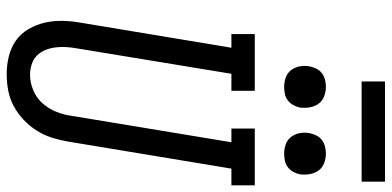

<svg xmlns="http://www.w3.org/2000/svg" viewBox="-319 -846 1173 575"><g transform="rotate(90 267.5 -558.5)"><path d="M202 8Q175 8 148.5 1.5Q122 -5 101 -20Q80 -35 67 -57.5Q54 -80 48 -105.5Q42 -131 42.5 -159Q43 -187 48 -214L123 -665H82V-735H252V-665H201L125 -203Q122 -187 121 -170.5Q120 -154 122 -138Q124 -122 130 -107.5Q136 -93 146.5 -82.5Q157 -72 172.5 -67Q188 -62 204 -62Q227 -62 250 -71.5Q273 -81 289.5 -99.5Q306 -118 315 -141Q324 -164 327 -187L406 -665H365V-735H535V-665H485L404 -176Q400 -152 392.5 -128Q385 -104 371.5 -82.5Q358 -61 339 -43Q320 -25 297.5 -13Q275 -1 250.5 3.5Q226 8 202 8ZM440 -823Q425 -823 411.5 -828Q398 -833 389.5 -844.5Q381 -856 378.5 -870.5Q376 -885 379 -900Q381 -910 386 -920Q391 -930 400 -936.5Q409 -943 419.5 -945.5Q430 -948 440 -948Q455 -948 469 -942.5Q483 -937 491 -925.5Q499 -914 501.5 -899.5Q504 -885 502 -870Q500 -860 494.5 -850Q489 -840 480 -833.5Q471 -827 460.5 -825Q450 -823 440 -823ZM240 -823Q225 -823 211.5 -828Q198 -833 189.5 -844.5Q181 -856 178.5 -870.5Q176 -885 179 -900Q181 -910 186 -920Q191 -930 200 -936.5Q209 -943 219.5 -945.5Q230 -948 240 -948Q255 -948 269 -942.5Q283 -937 291 -925.5Q299 -914 301.5 -899.5Q304 -885 302 -870Q300 -860 294.5 -850Q289 -840 280 -833.5Q271 -827 260.5 -825Q250 -823 240 -823ZM224 -1055V-1125H524V-1055Z"/></g></svg>

Font: Iosevka Slab Oblique
Style: Regular
Weight: 400
Italic angle: -9°
Monospace: yes
Designer: Belleve Invis
Foundry: Belleve Invis
Version: Version 11.1.1; ttfautohint (v1.8.3)